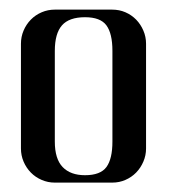

<svg xmlns="http://www.w3.org/2000/svg" viewBox="-20 -723 378 407"><path d="M96.2 -335.9Q81.5 -335.9 68.4 -341.6Q55.2 -347.2 45.4 -357.2Q35.6 -367.2 30 -380.4Q24.4 -393.6 24.4 -408.2V-630.4Q24.4 -645 30 -658.2Q35.6 -671.4 45.4 -681.4Q55.2 -691.4 68.4 -697Q81.5 -702.6 96.2 -702.6H217.8Q232.9 -702.6 245.8 -697Q258.8 -691.4 268.6 -681.4Q278.3 -671.4 283.9 -658.2Q289.6 -645 289.6 -630.4V-408.2Q289.6 -393.6 283.9 -380.4Q278.3 -367.2 268.6 -357.2Q258.8 -347.2 245.8 -341.6Q232.9 -335.9 217.8 -335.9ZM160.2 -351.6Q192.9 -351.6 205.6 -368.9Q218.3 -386.2 218.3 -422.9V-615.2Q218.3 -651.9 205.6 -669.2Q192.9 -686.5 160.2 -686.5Q126.5 -686.5 111.3 -669.2Q96.2 -651.9 96.2 -615.2V-422.9Q96.2 -386.2 112.8 -368.9Q129.4 -351.6 160.2 -351.6Z"/></svg>

Font: Unique
Style: Regular
Weight: 400
Designer: Anna Pocius (aka Artmaker)
Foundry: Anna Pocius
Version: Version 1.000 2013 initial release